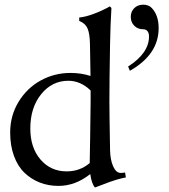

<svg xmlns="http://www.w3.org/2000/svg" viewBox="-20 -809 736 838"><path d="M235.4 2.4Q191.4 2.4 153.8 -12.2Q116.2 -26.9 86.9 -54.9Q57.6 -83 41 -128.2Q24.4 -173.3 24.4 -230.5Q24.4 -304.2 61 -364.5Q97.7 -424.8 157.7 -457.8Q217.8 -490.7 287.6 -490.7Q334.5 -490.7 375 -477.5Q374.5 -502.4 373.8 -551.3Q373 -600.1 372.6 -619.1Q371.6 -662.6 362.1 -684.8Q352.5 -707 325.7 -717.8V-732.4Q355 -735.4 392.6 -749.8Q430.2 -764.2 459.5 -781.2L466.3 -773.9Q461.9 -700.7 460.4 -618.7Q457.5 -456.1 457.5 -366.2Q457.5 -316.9 460.4 -152.8Q461.4 -110.8 474.1 -82.5Q486.8 -54.2 507.3 -54.2Q517.1 -54.2 525.9 -56.2L529.3 -34.7Q510.7 -31.2 491.7 -25.6Q472.7 -20 460 -15.4Q447.3 -10.7 426.5 -2.7Q405.8 5.4 394.5 9.3Q379.9 -6.8 374 -49.3Q308.6 2.4 235.4 2.4ZM373.5 -210Q375.5 -346.7 375.5 -366.2V-414.1Q331.5 -456.5 278.3 -456.5Q207 -456.5 159.7 -397.9Q112.3 -339.4 112.3 -248Q112.3 -164.6 156.7 -112.8Q201.2 -61 271 -61Q328.6 -61 371.6 -97.2V-100.6ZM546.9 -500 539.1 -518.6Q630.4 -577.1 630.4 -649.9Q630.4 -664.6 623.8 -672.9Q617.2 -681.2 605 -681.2Q581.5 -681.2 566.2 -696.5Q550.8 -711.9 550.8 -735.4Q550.8 -758.8 566.2 -773.7Q581.5 -788.6 605 -788.6Q629.4 -788.6 643.1 -773.4Q672.4 -742.2 672.4 -686Q672.4 -571.3 546.9 -500Z"/></svg>

Font: Flanker
Style: Regular
Weight: 400
Designer: Flanker
Foundry: Flanker
Version: Version 2.027